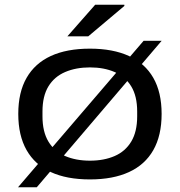

<svg xmlns="http://www.w3.org/2000/svg" viewBox="-20 -744 758 809"><path d="M359 12Q261 12 194 -19Q127 -50 92 -111.5Q57 -173 57 -264Q57 -355 92 -416Q127 -477 194 -508Q261 -539 359 -539Q456 -539 523.5 -508Q591 -477 626 -416Q661 -355 661 -264Q661 -173 626 -111.5Q591 -50 523.5 -19Q456 12 359 12ZM359 -67Q418 -67 463 -86.5Q508 -106 533 -147.5Q558 -189 558 -254V-274Q558 -339 533 -380Q508 -421 463 -440.5Q418 -460 359 -460Q300 -460 254.5 -440.5Q209 -421 184 -380Q159 -339 159 -274V-254Q159 -189 184 -147.5Q209 -106 254.5 -86.5Q300 -67 359 -67ZM56 45 585 -572H661L135 45ZM264 -591 381 -724H504V-719L352 -591Z"/></svg>

Font: Archivo Expanded
Style: Regular
Weight: 400
Width: 7
Designer: Hector Gatti
Foundry: Omnibus-Type
Version: Version 2.001